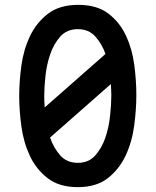

<svg xmlns="http://www.w3.org/2000/svg" viewBox="-20 -760 640 790"><path d="M300 10Q224 10 176.5 -26.5Q129 -63 103 -118.5Q77 -174 68 -240Q59 -306 59 -365Q59 -424 68 -490Q77 -556 103.5 -611.5Q130 -667 177.5 -703.5Q225 -740 302 -740Q379 -740 426 -704Q473 -668 498.5 -613Q524 -558 532.5 -493Q541 -428 541 -370Q541 -309 532 -242Q523 -175 496.5 -119Q470 -63 423 -26.5Q376 10 300 10ZM300 -90Q345 -90 372 -120.5Q399 -151 413.5 -193.5Q428 -236 433 -284Q438 -332 438 -367Q438 -388 436 -414L186 -194Q201 -151 228 -120.5Q255 -90 300 -90ZM414 -538Q399 -580 372 -610Q345 -640 300 -640Q255 -640 228 -609.5Q201 -579 186.5 -536.5Q172 -494 167 -447Q162 -400 162 -366Q162 -344 164 -318Z"/></svg>

Font: Maple Mono NL Medium
Style: Regular
Weight: 500
Monospace: yes
Designer: subframe7536
Version: Version 7.000